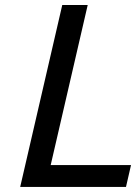

<svg xmlns="http://www.w3.org/2000/svg" viewBox="-20 -742 540 762"><path d="M480 0H60.1L227.1 -722.2H328.1L181.2 -86.9H500Z"/></svg>

Font: Perun
Style: Italic
Weight: 400
Italic angle: -12°
Foundry: Stefan Peev, Context Ltd
Version: Version 001.000